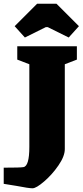

<svg xmlns="http://www.w3.org/2000/svg" viewBox="-80 -861 445 1034"><path d="M8 140Q-9 138 -26 134.5Q-43 131 -60 129V42Q31 42 46 39Q78 34 78 -70V-515L13 -540V-612H334V-540L269 -515V-58Q269 -20 235 29.5Q201 79 158 116Q115 153 95 153Q75 153 8 140ZM-1 -720 120 -841H224L345 -720L290 -659L177 -715H167L54 -659Z"/></svg>

Font: Grenze Black
Style: Regular
Weight: 900
Designer: Renata Polastri
Foundry: Omnibus-Type
Version: Version 1.002; ttfautohint (v1.8)